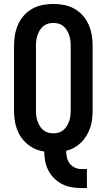

<svg xmlns="http://www.w3.org/2000/svg" viewBox="-20 -763 540 972"><path d="M393 189Q368 189 343.5 185Q319 181 296.5 170Q274 159 255.5 141Q237 123 225.5 101Q214 79 209 54.5Q204 30 204 4Q180 1 158 -9Q136 -19 118 -34Q100 -49 86.5 -69Q73 -89 65 -111.5Q57 -134 54 -157.5Q51 -181 51 -205V-530Q51 -558 55.5 -585Q60 -612 71 -637.5Q82 -663 100.5 -684Q119 -705 143 -718.5Q167 -732 194.5 -737.5Q222 -743 250 -743Q278 -743 305.5 -737.5Q333 -732 357 -718.5Q381 -705 399.5 -684Q418 -663 429 -637.5Q440 -612 444.5 -585Q449 -558 449 -530V-205Q449 -183 446.5 -161Q444 -139 437 -118Q430 -97 418.5 -77.5Q407 -58 391.5 -42.5Q376 -27 356.5 -16Q337 -5 315 0Q315 18 319 35Q323 52 333.5 65.5Q344 79 360 86Q376 93 393 93H420V189ZM250 -88Q264 -88 277.5 -92Q291 -96 301.5 -105Q312 -114 319 -126Q326 -138 330.5 -151Q335 -164 336.5 -177.5Q338 -191 338 -205V-530Q338 -544 336.5 -557.5Q335 -571 330.5 -584Q326 -597 319 -609Q312 -621 301.5 -630Q291 -639 277.5 -643Q264 -647 250 -647Q236 -647 222.5 -643Q209 -639 198.5 -630Q188 -621 181 -609Q174 -597 169.5 -584Q165 -571 163.5 -557.5Q162 -544 162 -530V-205Q162 -191 163.5 -177.5Q165 -164 169.5 -151Q174 -138 181 -126Q188 -114 198.5 -105Q209 -96 222.5 -92Q236 -88 250 -88Z"/></svg>

Font: Iosevka Term Curly
Style: Bold
Weight: 700
Designer: Belleve Invis
Foundry: Belleve Invis
Version: Version 32.3.0